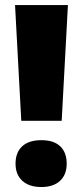

<svg xmlns="http://www.w3.org/2000/svg" viewBox="-20 -734 330 766"><path d="M226.1 -252H64.9L40 -713.9H251ZM42 -81.1Q42 -125.5 68.4 -150.1Q94.7 -174.8 145 -174.8Q194.8 -174.8 220.5 -150.1Q246.1 -125.5 246.1 -81.1Q246.1 -37.1 219.5 -12.5Q192.9 12.2 145 12.2Q96.7 12.2 69.3 -12.5Q42 -37.1 42 -81.1Z"/></svg>

Font: OpenSansExtrabold
Style: Regular
Weight: 800
Foundry: Ascender Corporation
Version: Version 1.10